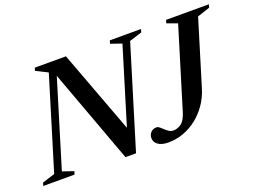

<svg xmlns="http://www.w3.org/2000/svg" viewBox="-128 -900 1496 1136"><g transform="rotate(-20 620.0 -332.0)"><path d="M570.5 -122 540 -94 704 -631.5 634.5 -655.5 640 -675H837L831 -655.5L752 -630.5L557.5 6H491L262 -616.5L284 -619L108.5 -43.5L178.5 -19.5L172.5 0H-24.5L-18.5 -19.5L60.5 -44.5L236 -620L162.5 -657L168 -675H364ZM1055 -221.5Q1039 -169 1009.5 -126.2Q980 -83.5 940.5 -52.5Q901 -21.5 855 -5Q809 11.5 760 11.5Q719 11.5 696.2 -4.8Q673.5 -21 673.5 -47Q673.5 -68 687.2 -82.5Q701 -97 723.5 -97Q733 -97 742.2 -89Q751.5 -81 762.2 -71Q773 -61 785.2 -53Q797.5 -45 812 -45Q840 -45 863.5 -63.2Q887 -81.5 901.5 -130.5L1054.5 -631.5L988.5 -655.5L994.5 -675H1264L1258.5 -655.5L1179.5 -629.5Z"/></g></svg>

Font: Newsreader 24pt SemiBold
Style: Italic
Weight: 600
Italic angle: -17°
Designer: Hugues Gentile
Foundry: Production Type
Version: Version 1.003